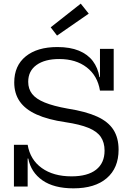

<svg xmlns="http://www.w3.org/2000/svg" viewBox="-20 -1019 705 1049"><path d="M381.3 10Q274.9 10 212 -33.7Q149.2 -77.4 134.4 -152.9H117L131.1 -228Q144.8 -146.4 208.4 -100.9Q271.9 -55.5 370.5 -55.5Q458.6 -55.5 504.9 -91.8Q551.3 -128.1 551.3 -196.1Q551.3 -241 530.4 -271.3Q509.6 -301.5 462.8 -320.6Q416 -339.8 337.9 -351.4Q241.7 -365.4 179.8 -393.5Q117.8 -421.6 87.8 -464.9Q57.8 -508.3 57.8 -568.5Q57.8 -660.1 120.7 -711.1Q183.6 -762 293.5 -762Q362.6 -762 410.9 -742.2Q459.2 -722.3 487.1 -685.5Q515 -648.6 523.3 -597.5H540.6L526.2 -524Q513 -605.2 453.8 -650.9Q394.7 -696.5 303.6 -696.5Q225 -696.5 179.5 -663.9Q134.1 -631.2 134.1 -572.1Q134.1 -533.3 155.5 -505.8Q177 -478.2 224.5 -458.9Q271.9 -439.5 349.7 -425.6Q449.5 -410 510.6 -382.1Q571.7 -354.2 599.8 -309.9Q627.9 -265.7 627.9 -201Q627.9 -101.1 563.3 -45.6Q498.8 10 381.3 10ZM56.1 0V-228H131.1V0ZM526.2 -524V-752H601.2V-524ZM421.2 -999.1 464.8 -944.4 291.7 -824.6 257 -869.8Z"/></svg>

Font: Hepta Slab ExtraLight
Style: Regular
Weight: 200
Designer: Michael LaGattuta
Foundry: Michael LaGattuta
Version: Version 1.100